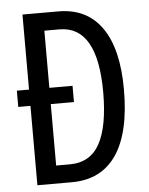

<svg xmlns="http://www.w3.org/2000/svg" viewBox="-52 -757 620 800"><g transform="rotate(-5 258.0 -357.0)"><path d="M222 -714Q341 -714 403.5 -625Q466 -536 466 -366Q466 -185 402.5 -92.5Q339 0 216 0H72V-332H21V-400H72V-714ZM220 -639H157V-400H254V-332H157V-75H214Q300 -75 339.5 -147.5Q379 -220 379 -362Q379 -639 220 -639Z"/></g></svg>

Font: Noto Sans Khmer UI ExtraCondensed
Style: Regular
Weight: 400
Width: 2
Designer: Danh Hong and the Monotype Design Team
Foundry: Monotype Imaging Inc.
Version: Version 2.002; ttfautohint (v1.8.4.7-5d5b)